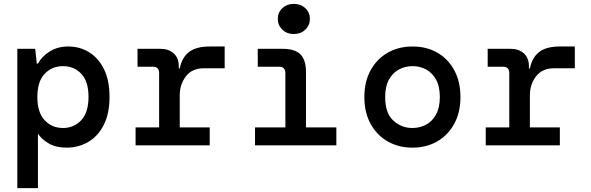

<svg xmlns="http://www.w3.org/2000/svg" viewBox="-20 -747 3040 987"><path d="M69 220V-496H161L169 -420H175Q195 -457 235.5 -482.5Q276 -508 332 -508Q390 -508 438 -478.5Q486 -449 514.5 -391.5Q543 -334 543 -248Q543 -163 513.5 -105Q484 -47 434 -17.5Q384 12 322 12Q267 12 230 -10Q193 -32 175 -60V220ZM304 -89Q360 -89 397.5 -129Q435 -169 435 -249Q435 -329 397.5 -368Q360 -407 304 -407Q247 -407 209.5 -367.5Q172 -328 172 -248Q172 -169 209.5 -129Q247 -89 304 -89Z M677 0V-92H798V-371Q798 -404 766 -404H687V-496H806Q847 -496 873 -472.5Q899 -449 899 -407V-395H904Q915 -451 951.5 -479.5Q988 -508 1058 -508H1135V-396H1027Q968 -396 936 -355Q904 -314 904 -257V-92H1058V0Z M1490 -572Q1455 -572 1431.5 -594.5Q1408 -617 1408 -650Q1408 -683 1431.5 -705Q1455 -727 1490 -727Q1526 -727 1549.5 -705Q1573 -683 1573 -650Q1573 -617 1549.5 -594.5Q1526 -572 1490 -572ZM1291 0V-92H1447V-371Q1447 -404 1415 -404H1305V-496H1434Q1496 -496 1524.5 -467.5Q1553 -439 1553 -377V-92H1709V0Z M2100 12Q2029 12 1973 -20Q1917 -52 1885 -110.5Q1853 -169 1853 -248Q1853 -327 1885 -385.5Q1917 -444 1973 -476Q2029 -508 2101 -508Q2173 -508 2228.5 -476Q2284 -444 2315.5 -385.5Q2347 -327 2347 -248Q2347 -169 2315 -110.5Q2283 -52 2227.5 -20Q2172 12 2100 12ZM2100 -89Q2138 -89 2170 -106Q2202 -123 2221.5 -158.5Q2241 -194 2241 -248Q2241 -303 2221.5 -338Q2202 -373 2170.5 -390Q2139 -407 2101 -407Q2063 -407 2031 -390Q1999 -373 1979.5 -338Q1960 -303 1960 -248Q1960 -166 2001.5 -127.5Q2043 -89 2100 -89Z M2477 0V-92H2598V-371Q2598 -404 2566 -404H2487V-496H2606Q2647 -496 2673 -472.5Q2699 -449 2699 -407V-395H2704Q2715 -451 2751.5 -479.5Q2788 -508 2858 -508H2935V-396H2827Q2768 -396 2736 -355Q2704 -314 2704 -257V-92H2858V0Z"/></svg>

Font: DM Mono Medium
Style: Regular
Weight: 500
Designer: Colophon Foundry
Foundry: Colophon Foundry
Version: Version 1.000; ttfautohint (v1.8.2.53-6de2)